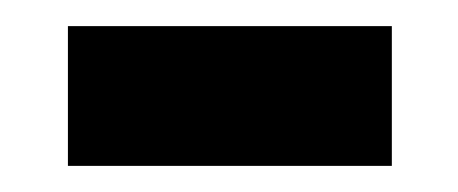

<svg xmlns="http://www.w3.org/2000/svg" viewBox="-20 -342 351 147"><path d="M32 -215H280V-322H32Z"/></svg>

Font: Noto Sans Thai UI SemCond SemBd
Style: Regular
Weight: 600
Width: 4
Designer: Monotype Design Team
Foundry: Monotype Imaging Inc.
Version: Version 2.000